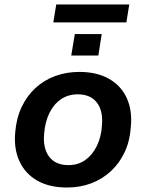

<svg xmlns="http://www.w3.org/2000/svg" viewBox="-20 -827 652 857"><path d="M279 10Q200 10 146 -21Q92 -52 66.5 -108Q41 -164 48 -237Q53 -299 76.5 -349Q100 -399 138 -434Q176 -469 226 -487.5Q276 -506 334 -506Q412 -506 466 -475.5Q520 -445 545.5 -390Q571 -335 564 -261Q560 -198 536.5 -148Q513 -98 474.5 -62.5Q436 -27 386.5 -8.5Q337 10 279 10ZM285 -90Q329 -90 361 -113Q393 -136 412.5 -176Q432 -216 435 -267Q441 -332 412.5 -369Q384 -406 327 -406Q284 -406 251.5 -383.5Q219 -361 200 -321.5Q181 -282 177 -230Q171 -165 199.5 -127.5Q228 -90 285 -90ZM218 -727 231 -807H557L544 -727ZM298 -579 314 -675H434L419 -579Z"/></svg>

Font: Nunito Sans 9pt
Style: Bold Italic
Weight: 700
Italic angle: -9°
Version: Version 3.101;gftools[0.9.27]